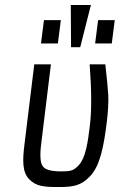

<svg xmlns="http://www.w3.org/2000/svg" viewBox="-20 -743 482 773"><path d="M217 10C276 10 307 4 342 -33C383 -75 398 -154 410 -252C415 -292 417 -328 416 -359C414 -390 410 -432 404 -484H341C349 -377 349 -296 342 -239C334 -171 325 -110 299 -80C277 -55 263 -53 226 -53C186 -53 161 -60 152 -74C142 -87 140 -118 146 -165L185 -484H118L79 -166C70 -95 70 -50 97 -22C125 8 159 10 217 10ZM213 -568 225 -662H157L145 -568ZM430 -568 442 -662H375L363 -568ZM303 -553 346 -723H265L266 -553Z"/></svg>

Font: Gamestation Condensed
Style: Italic
Weight: 400
Width: 3
Designer: Jonas Hecksher
Foundry: Jonas Hecksher, Playtypeª, e-types AS
Version: Version 1.003